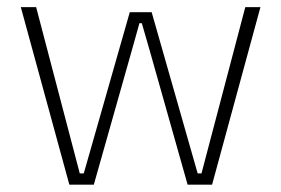

<svg xmlns="http://www.w3.org/2000/svg" viewBox="-20 -506 771 526"><path d="M170 0 37 -486.5H79L198.5 -31H209.5L335.5 -472.5H395.5L521.5 -31H532L652 -486.5H693.5L561 0H494L390 -368L368.5 -442.5H362L341 -367.5L237 0Z"/></svg>

Font: Anek Odia ExtraLight
Style: Regular
Weight: 250
Designer: Yesha Goshar & Mahesh Sahu (Odia), Yesha Goshar (Latin)
Foundry: Ek Type
Version: Version 1.003